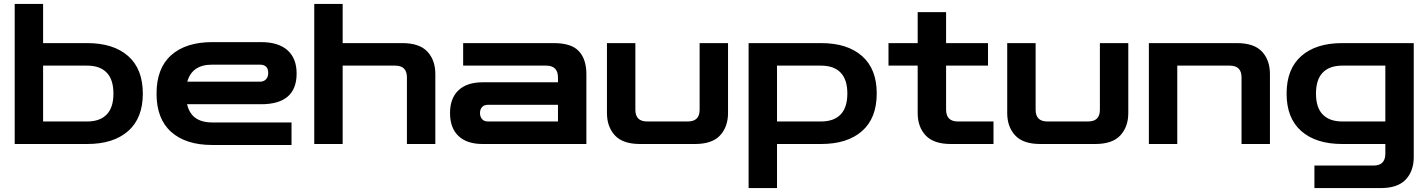

<svg xmlns="http://www.w3.org/2000/svg" viewBox="-20 -735 7291 980"><path d="M55 0V-715H200V0ZM80 0V-115H425Q490 -115 524.5 -150.5Q559 -186 559 -257Q559 -329 524.5 -364.5Q490 -400 425 -400H90V-515H425Q559 -515 634 -449Q709 -383 709 -257Q709 -132 634 -66Q559 0 425 0Z M1063 5Q929 5 854 -61.5Q779 -128 779 -257Q779 -387 854 -453.5Q929 -520 1063 -520H1313Q1401 -520 1447.5 -478.5Q1494 -437 1494 -360Q1494 -203 1313 -203H935Q956 -110 1063 -110H1468V5ZM1063 -405Q960 -405 936 -318H1306Q1326 -318 1337.5 -330Q1349 -342 1349 -363Q1349 -405 1306 -405Z M1584 0V-715H1729V-515H2033Q2121 -515 2161.5 -471.5Q2202 -428 2202 -357V0H2057V-340Q2057 -400 1997 -400H1729V0Z M2444 0Q2363 0 2320 -41Q2277 -82 2277 -158Q2277 -233 2320 -274Q2363 -315 2444 -315H2828V-339Q2828 -400 2768 -400H2344V-515H2806Q2897 -515 2935 -473.5Q2973 -432 2973 -357V0ZM2470 -115H2828V-200H2470Q2451 -200 2440.5 -188.5Q2430 -177 2430 -158Q2430 -139 2440.5 -127Q2451 -115 2470 -115Z M3247 0Q3159 0 3118.5 -44Q3078 -88 3078 -158V-515H3223V-175Q3223 -115 3283 -115H3491Q3551 -115 3551 -175V-515H3696V-158Q3696 -88 3655.5 -44Q3615 0 3527 0Z M3801 225V-515H4171Q4305 -515 4380 -449Q4455 -383 4455 -258Q4455 -132 4380 -66Q4305 0 4171 0H3946V225ZM4171 -400H3946V-115H4171Q4236 -115 4270.5 -150.5Q4305 -186 4305 -258Q4305 -329 4270.5 -364.5Q4236 -400 4171 -400Z M4833 0Q4746 0 4705 -43.5Q4664 -87 4664 -158V-400H4515V-515H4664V-673H4809V-515H5023V-400H4809V-176Q4809 -115 4869 -115H5051V0Z M5290 0Q5202 0 5161.5 -44Q5121 -88 5121 -158V-515H5266V-175Q5266 -115 5326 -115H5534Q5594 -115 5594 -175V-515H5739V-158Q5739 -88 5698.5 -44Q5658 0 5570 0Z M5844 0V-515H6293Q6381 -515 6421.5 -471.5Q6462 -428 6462 -357V0H6317V-340Q6317 -400 6257 -400H5989V0Z M6689 225V110H6991Q7051 110 7051 49V0H6831Q6697 0 6622 -66Q6547 -132 6547 -257Q6547 -383 6622 -449Q6697 -515 6831 -515H7196V67Q7196 138 7155 181.5Q7114 225 7027 225ZM6831 -115H7051V-400H6831Q6766 -400 6731.5 -364.5Q6697 -329 6697 -257Q6697 -186 6731.5 -150.5Q6766 -115 6831 -115Z"/></svg>

Font: Zen Dots
Style: Regular
Weight: 400
Designer: Yoshimichi Ohira
Foundry: A-1 Corp ZenFonts
Version: Version 1.000; ttfautohint (v1.8.3)